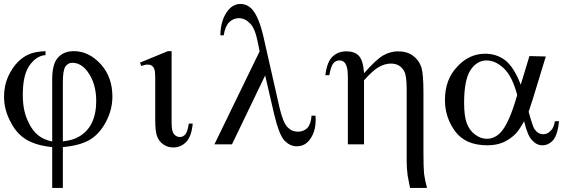

<svg xmlns="http://www.w3.org/2000/svg" viewBox="-20 -714 2803 950"><path d="M238.3 -13.7Q238.3 -90.8 238.3 -322.3Q238.3 -397.5 266.6 -428.7Q294.9 -460.9 345.7 -460.9Q419.9 -460.9 479.5 -395.5Q536.1 -332 536.1 -236.3Q536.1 -171.9 504.9 -112.3Q472.7 -50.8 422.9 -21.5Q373 6.8 291 13.7Q291 81.1 291 215.8Q277.3 215.8 238.3 215.8Q238.3 165 238.3 13.7Q163.1 6.8 113.3 -21.5Q62.5 -50.8 32.2 -111.3Q0 -170.9 0 -235.4Q0 -290 20.5 -335.9Q42 -381.8 70.3 -409.2Q98.6 -436.5 129.9 -448.2Q160.2 -459 205.1 -460.9Q205.1 -454.1 205.1 -441.4Q161.1 -438.5 127 -391.6Q92.8 -345.7 92.8 -244.1Q92.8 -169.9 116.2 -119.1Q138.7 -66.4 173.8 -41Q196.3 -23.4 238.3 -13.7ZM291 -14.6Q339.8 -19.5 371.1 -38.1Q413.1 -62.5 434.6 -106.4Q456.1 -152.3 456.1 -213.9Q456.1 -302.7 412.1 -361.3Q379.9 -403.3 337.9 -403.3Q316.4 -403.3 303.7 -384.8Q291 -366.2 291 -306.6Q291 -282.2 291 -233.4Q291 -178.7 291 -14.6Z M914.1 -102.5Q918.9 -102.5 933.6 -102.5Q927.7 -39.1 901.4 -11.7Q875 15.6 836.9 15.6Q809.6 15.6 789.1 1Q767.6 -12.7 757.8 -38.1Q748 -62.5 748 -120.1Q748 -123 748 -126Q748 -194.3 748 -332Q748 -363.3 743.2 -373Q739.3 -383.8 728.5 -390.6Q723.6 -394.5 707 -394.5Q701.2 -394.5 678.7 -387.7Q676.8 -393.6 672.9 -404.3Q707 -418 810.5 -460.9Q815.4 -460.9 829.1 -460.9Q829.1 -372.1 829.1 -106.4Q829.1 -63.5 840.8 -50.8Q851.6 -36.1 871.1 -36.1Q885.7 -36.1 897.5 -49.8Q908.2 -62.5 914.1 -102.5Z M1292 -340.8Q1251 -255.9 1127.9 0Q1106.4 0 1041 0Q1096.7 -115.2 1264.6 -460Q1262.7 -470.7 1255.9 -502.9Q1242.2 -574.2 1216.8 -598.6Q1192.4 -624 1162.1 -624Q1134.8 -624 1114.3 -604.5Q1093.8 -584 1086.9 -539.1Q1081.1 -539.1 1070.3 -539.1Q1071.3 -615.2 1107.4 -661.1Q1132.8 -694.3 1169.9 -694.3Q1203.1 -694.3 1227.5 -668Q1261.7 -628.9 1284.2 -529.3Q1309.6 -414.1 1362.3 -184.6Q1379.9 -108.4 1402.3 -85Q1423.8 -62.5 1454.1 -62.5Q1482.4 -62.5 1501 -81.1Q1518.6 -100.6 1521.5 -141.6Q1528.3 -141.6 1541 -141.6Q1542 -128.9 1542 -123Q1542 -58.6 1509.8 -19.5Q1486.3 9.8 1448.2 9.8Q1414.1 9.8 1386.7 -19.5Q1360.4 -47.9 1335.9 -151.4Q1321.3 -213.9 1292 -340.8Z M1701.2 0Q1701.2 -82 1701.2 -327.1Q1701.2 -369.1 1695.3 -384.8Q1690.4 -401.4 1680.7 -408.2Q1671.9 -415 1659.2 -415Q1641.6 -415 1629.9 -401.4Q1617.2 -386.7 1609.4 -341.8Q1603.5 -341.8 1589.8 -341.8Q1597.7 -407.2 1625 -433.6Q1652.3 -460 1694.3 -460Q1734.4 -460 1755.9 -437.5Q1777.3 -414.1 1781.2 -351.6Q1843.8 -422.9 1878.9 -441.4Q1913.1 -460 1949.2 -460Q1995.1 -460 2024.4 -437.5Q2053.7 -416 2065.4 -379.9Q2075.2 -344.7 2075.2 -255.9Q2075.2 -157.2 2075.2 41Q2075.2 114.3 2078.1 144.5Q2082 175.8 2092.8 215.8Q2064.5 215.8 2008.8 215.8Q1999 168.9 1997.1 155.3Q1992.2 118.2 1992.2 84Q1992.2 -35.2 1992.2 -273.4Q1992.2 -340.8 1979.5 -362.3Q1959 -399.4 1914.1 -399.4Q1883.8 -399.4 1853.5 -381.8Q1824.2 -365.2 1781.2 -316.4Q1781.2 -210.9 1781.2 0Q1760.7 0 1701.2 0Z M2599.6 -436.5Q2619.1 -435.5 2680.7 -434.6Q2664.1 -381.8 2616.2 -223.6Q2610.4 -204.1 2595.7 -161.1Q2615.2 -89.8 2624 -76.2Q2641.6 -49.8 2668 -49.8Q2688.5 -49.8 2704.1 -66.4Q2720.7 -81.1 2725.6 -114.3Q2732.4 -114.3 2746.1 -114.3Q2739.3 -46.9 2716.8 -20.5Q2694.3 4.9 2664.1 4.9Q2635.7 4.9 2614.3 -18.6Q2590.8 -40 2573.2 -114.3Q2550.8 -73.2 2531.2 -51.8Q2502 -23.4 2467.8 -8.8Q2434.6 4.9 2391.6 4.9Q2284.2 4.9 2233.4 -62.5Q2181.6 -131.8 2181.6 -218.8Q2181.6 -321.3 2242.2 -383.8Q2300.8 -448.2 2380.9 -448.2Q2436.5 -448.2 2479.5 -416Q2522.5 -382.8 2556.6 -294.9Q2571.3 -341.8 2599.6 -436.5ZM2539.1 -244.1Q2513.7 -338.9 2471.7 -377Q2430.7 -415 2387.7 -415Q2338.9 -415 2306.6 -365.2Q2276.4 -315.4 2276.4 -206.1Q2276.4 -140.6 2289.1 -105.5Q2302.7 -68.4 2331.1 -47.9Q2358.4 -27.3 2388.7 -27.3Q2427.7 -27.3 2458 -59.6Q2500 -105.5 2539.1 -244.1Z"/></svg>

Font: Griech2
Style: Regular
Weight: 400
Version: 001.007